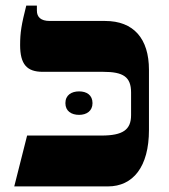

<svg xmlns="http://www.w3.org/2000/svg" viewBox="-20 -667 603 687"><path d="M31 0H366C456 0 513 -70 513 -202V-417C513 -529 458 -592 356 -592H158C126 -592 112 -606 112 -629V-647H74C57 -580 52 -551 52 -506C52 -437 76 -410 133 -410H349C421 -410 449 -392 449 -336V-255C449 -203 420 -182 343 -182H77ZM214 -298C214 -269 236 -256 263 -256C290 -256 311 -270 311 -298C311 -327 290 -340 263 -340C236 -340 214 -327 214 -298Z"/></svg>

Font: Noto Serif Hebrew Extra
Style: Regular
Weight: 800
Designer: Monotype Design Team
Foundry: Monotype Imaging Inc.
Version: Version 1.901